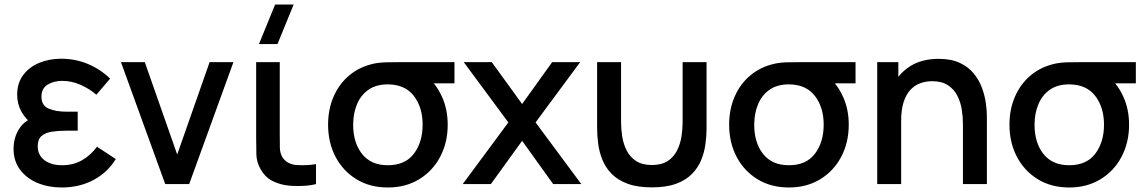

<svg xmlns="http://www.w3.org/2000/svg" viewBox="-20 -815 5075 850"><path d="M253 15Q194.5 15 146.2 -5Q98 -25 69 -63.5Q40 -102 40 -156.5Q40 -188 50.5 -216.2Q61 -244.5 81.5 -265.5Q91.5 -275.5 103.5 -283Q85.5 -301 74.5 -321.5Q56 -355 56 -395.5Q56 -447.5 82.8 -483Q109.5 -518.5 153.8 -536.8Q198 -555 250 -555Q314 -555 369.2 -531.8Q424.5 -508.5 467.5 -467L406.5 -395.5Q377 -421.5 337.2 -439.2Q297.5 -457 255.5 -457Q218.5 -457 191 -440.5Q163.5 -424 163.5 -386.5Q163.5 -348 195.5 -334.2Q227.5 -320.5 276.5 -320.5H324V-236.5H276Q239 -236.5 209.8 -232Q180.5 -227.5 163.8 -212.8Q147 -198 147 -167.5Q147 -129 176.2 -106.2Q205.5 -83.5 255.5 -83.5Q303.5 -83.5 342 -105Q380.5 -126.5 409.5 -165.5L492.5 -111Q457 -52 394.5 -18.5Q332 15 253 15Z M711.5 0 515.5 -540H621L764.5 -131L908 -540H1013.5L817.5 0Z M1208.5 -620H1126.5L1198 -795H1280ZM1242 4.5Q1211.5 -1 1183.5 -15.2Q1155.5 -29.5 1135 -63.5Q1116 -96 1115 -130.2Q1114 -164.5 1114 -212.5V-540H1218.5V-217.5Q1218.5 -184 1219 -161Q1219.5 -138 1229.5 -120.5Q1240 -103 1256 -94.8Q1272 -86.5 1290.5 -84.5Q1303 -83.5 1316 -83.5Q1325 -83.5 1341.5 -84.2Q1358 -85 1379 -88.5V0Q1360 5 1338.2 6.8Q1316.5 8.5 1298.5 8.5Q1291.5 8.5 1276 8Q1260.5 7.5 1242 4.5Z M1697 15Q1617 15 1557.5 -21.8Q1498 -58.5 1465.2 -121.2Q1432.5 -184 1432.5 -263Q1432.5 -332 1457.2 -388.2Q1482 -444.5 1527.2 -482Q1572.5 -519.5 1634 -533Q1659 -538.5 1691.2 -539.2Q1723.5 -540 1763.5 -540H1992V-446H1900.5Q1921.5 -420.5 1937 -386Q1962 -330.5 1962 -263Q1962 -184 1928.8 -121Q1895.5 -58 1835.8 -21.5Q1776 15 1697 15ZM1697 -83.5Q1773.5 -83.5 1812.2 -134.5Q1851 -185.5 1851 -263Q1851 -340 1812 -390.5Q1773 -441 1697 -441.5Q1645 -441.5 1611 -417.5Q1577 -393.5 1560.2 -353Q1543.5 -312.5 1543.5 -263Q1543.5 -183 1583 -133.2Q1622.5 -83.5 1697 -83.5Z M2028.5 0 2230.5 -273 2033 -540H2157L2291.5 -354.5L2424.5 -540H2548.5L2351 -273L2553.5 0H2429L2291.5 -191.5L2153 0Z M2623.5 -246.5V-540H2729.5V-274.5Q2729.5 -243 2734.8 -209.8Q2740 -176.5 2754.8 -148Q2769.5 -119.5 2796.2 -102Q2823 -84.5 2866 -84.5Q2909 -84.5 2935.8 -102Q2962.5 -119.5 2977 -148Q2991.5 -176.5 2996.8 -209.8Q3002 -243 3002 -274.5V-540H3108V-246.5Q3108 -213 3103 -176.5Q3098 -140 3084 -106Q3070 -72 3043.2 -44.8Q3016.5 -17.5 2973.2 -1.5Q2930 14.5 2866 14.5Q2802 14.5 2758.8 -1.5Q2715.5 -17.5 2688.5 -44.8Q2661.5 -72 2647.5 -106Q2633.5 -140 2628.5 -176.5Q2623.5 -213 2623.5 -246.5Z M3472.5 15Q3392.5 15 3333 -21.8Q3273.5 -58.5 3240.8 -121.2Q3208 -184 3208 -263Q3208 -332 3232.8 -388.2Q3257.5 -444.5 3302.8 -482Q3348 -519.5 3409.5 -533Q3434.5 -538.5 3466.8 -539.2Q3499 -540 3539 -540H3767.5V-446H3676Q3697 -420.5 3712.5 -386Q3737.5 -330.5 3737.5 -263Q3737.5 -184 3704.2 -121Q3671 -58 3611.2 -21.5Q3551.5 15 3472.5 15ZM3472.5 -83.5Q3549 -83.5 3587.8 -134.5Q3626.5 -185.5 3626.5 -263Q3626.5 -340 3587.5 -390.5Q3548.5 -441 3472.5 -441.5Q3420.5 -441.5 3386.5 -417.5Q3352.5 -393.5 3335.8 -353Q3319 -312.5 3319 -263Q3319 -183 3358.5 -133.2Q3398 -83.5 3472.5 -83.5Z M4243 0V-265.5Q4243 -297 4237.8 -330.2Q4232.5 -363.5 4217.8 -392Q4203 -420.5 4176.2 -438Q4149.5 -455.5 4106.5 -455.5Q4078.5 -455.5 4053.5 -446.2Q4028.5 -437 4009.8 -416.5Q3991 -396 3980.2 -362.5Q3969.5 -329 3969.5 -281V0H3863.5V-540H3957V-475Q3979.5 -503.5 4011 -523Q4062.5 -554.5 4135.5 -554.5Q4191.5 -554.5 4229.5 -536.5Q4267.5 -518.5 4291.2 -489.2Q4315 -460 4327.5 -425.5Q4340 -391 4344.5 -358Q4349 -325 4349 -300V0Z M4713.5 15Q4633.5 15 4574 -21.8Q4514.5 -58.5 4481.8 -121.2Q4449 -184 4449 -263Q4449 -332 4473.8 -388.2Q4498.5 -444.5 4543.8 -482Q4589 -519.5 4650.5 -533Q4675.5 -538.5 4707.8 -539.2Q4740 -540 4780 -540H5008.5V-446H4917Q4938 -420.5 4953.5 -386Q4978.5 -330.5 4978.5 -263Q4978.5 -184 4945.2 -121Q4912 -58 4852.2 -21.5Q4792.5 15 4713.5 15ZM4713.5 -83.5Q4790 -83.5 4828.8 -134.5Q4867.5 -185.5 4867.5 -263Q4867.5 -340 4828.5 -390.5Q4789.5 -441 4713.5 -441.5Q4661.5 -441.5 4627.5 -417.5Q4593.5 -393.5 4576.8 -353Q4560 -312.5 4560 -263Q4560 -183 4599.5 -133.2Q4639 -83.5 4713.5 -83.5Z"/></svg>

Font: Cns Manrope SemBd
Style: Regular
Weight: 600
Designer: Mikhail Sharanda
Foundry: Mikhail Sharanda
Version: Version 4.504